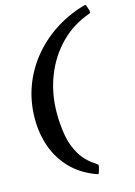

<svg xmlns="http://www.w3.org/2000/svg" viewBox="-141 -871 784 1112"><g transform="rotate(-15 251.0 -315.0)"><path d="M318.5 133 312 155.5Q308.5 169 303.8 168Q299 167 288 162.5Q202 129.5 145.2 70Q88.5 10.5 60.8 -67.5Q33 -145.5 33 -235Q33 -335.5 65 -424.5Q97 -513.5 155.5 -586.5Q214 -659.5 293.5 -712.5Q373 -765.5 468 -794Q480 -797.5 485 -798.2Q490 -799 493 -786L500.5 -762.5Q502.5 -752 502 -748.8Q501.5 -745.5 492 -742Q391.5 -706.5 318 -631.8Q244.5 -557 204.5 -454.5Q164.5 -352 164.5 -235Q164.5 -162 176.2 -98Q188 -34 219.5 18Q251 70 309.5 107.5Q319 113.5 320.2 117Q321.5 120.5 318.5 133Z"/></g></svg>

Font: Besley* Condensed Medium
Style: Italic
Weight: 500
Width: 3
Italic angle: -13°
Designer: Owen Earl
Foundry: indestructible type*
Version: Version 3.000; ttfautohint (v1.8.3)